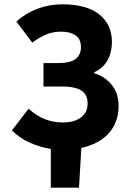

<svg xmlns="http://www.w3.org/2000/svg" viewBox="-20 -684 604 892"><path d="M216 188V8Q167 0 121 -20Q75 -40 35 -78L113 -179Q150 -145 189.5 -130Q229 -115 273 -115Q324 -115 355.5 -138Q387 -161 387 -203Q387 -245 358 -263.5Q329 -282 269 -282H182V-391H249Q308 -391 332 -410.5Q356 -430 356 -465Q356 -503 330.5 -520Q305 -537 264 -537Q226 -537 194 -523.5Q162 -510 130 -486L56 -584Q100 -623 154.5 -643.5Q209 -664 269 -664Q382 -664 441 -617Q500 -570 500 -489Q500 -441 479.5 -404Q459 -367 417 -348V-344Q466 -330 498.5 -290.5Q531 -251 531 -192Q531 -152 518.5 -119.5Q506 -87 483 -62.5Q460 -38 428 -21.5Q396 -5 358 3L347 188Z"/></svg>

Font: Giro Regular
Style: Bold
Weight: 700
Designer: Paul D. Hunt
Foundry: Adobe Systems Incorporated
Version: Version 1.000;PS 1.0;hotconv 1.0.88;makeotf.lib2.5.647800